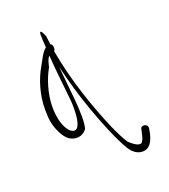

<svg xmlns="http://www.w3.org/2000/svg" viewBox="-177 -645 773 880"><g transform="rotate(-30 209.5 -205.5)"><path d="M16 -175C18 -136 30 -96 49 -75C73 -51 110 -46 137 -73C151 -102 158 -156 163 -210C168 -265 171 -323 176 -378C181 -296 189 -219 202 -143C216 -60 237 38 259 96C270 124 287 141 305 147C349 161 371 124 384 94L392 72C401 49 363 37 359 59L350 80C345 93 339 103 332 110C329 114 323 115 316 112C305 109 292 96 276 75C266 51 256 19 246 -21C218 -140 192 -296 192 -453C197 -455 200 -461 200 -471C201 -480 198 -485 193 -488C194 -505 194 -518 195 -529C189 -559 181 -572 176 -549C174 -538 170 -504 168 -486C167 -485 167 -485 166 -485C145 -473 133 -454 107 -422C69 -378 34 -311 22 -240C18 -216 15 -194 16 -175ZM57 -234C69 -298 101 -359 135 -400C144 -420 150 -437 163 -445C155 -375 151 -291 145 -216C141 -173 120 -55 75 -100C51 -128 48 -185 57 -234Z"/></g></svg>

Font: Stray Cat
Style: UltCn
Weight: 400
Version: Version 1.0